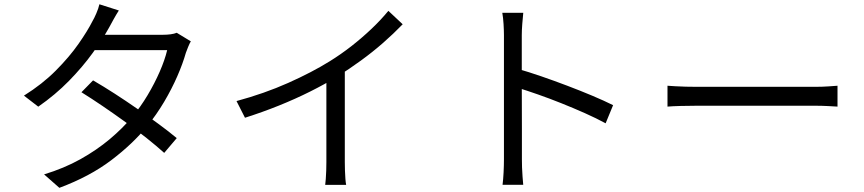

<svg xmlns="http://www.w3.org/2000/svg" viewBox="-20 -834 4040 898"><path d="M415.3 -458.1Q463.3 -430.3 516.3 -396.1Q569.2 -362 621.8 -325.4Q674.5 -288.9 722.2 -253.8Q770 -218.7 806.6 -188L748 -118.9Q713.5 -150.2 666.5 -187.6Q619.4 -225.1 566.2 -263.5Q512.9 -301.9 460.1 -337.9Q407.2 -373.8 360.9 -402.6ZM872.5 -640.7Q866.2 -630.1 860 -614.7Q853.7 -599.3 849.4 -587.3Q835 -536.4 809.2 -477.3Q783.4 -418.2 748.1 -358.4Q712.8 -298.6 668.4 -244Q600.7 -160.7 500.2 -84.6Q399.8 -8.5 257.7 44.5L186.2 -18.4Q279.5 -46.7 355.9 -89.3Q432.3 -132 493.2 -183.1Q554.1 -234.3 598.7 -287.8Q637.7 -334.1 670.3 -388.9Q703 -443.7 726.9 -498.5Q750.9 -553.4 761.9 -599.6H391.3L423.3 -671.3H741.2Q761.3 -671.3 778.1 -673.6Q795 -675.9 806.6 -680.7ZM535.8 -785Q523.3 -765.4 510.9 -743Q498.6 -720.6 491 -706.6Q461.1 -652.2 413.7 -586.5Q366.3 -520.9 302.6 -455.7Q238.8 -390.6 159 -335.1L92 -386.7Q178 -440.4 241.2 -504.1Q304.5 -567.8 347.1 -628.7Q389.7 -689.6 412.7 -735.3Q420.6 -748.3 430.6 -771.6Q440.6 -794.8 444.9 -814Z M1086.2 -361.3Q1215.9 -396.3 1327.9 -446.2Q1439.8 -496.1 1522.6 -547.7Q1575.4 -580.5 1624.9 -619.2Q1674.3 -658 1718.3 -699.8Q1762.3 -741.6 1796.4 -783.3L1863.4 -720.5Q1820.6 -676.3 1771.7 -633.4Q1722.7 -590.5 1668.2 -550.9Q1613.7 -511.2 1555.3 -474.4Q1500.4 -440.8 1431.2 -406.1Q1362 -371.4 1284.2 -340.1Q1206.3 -308.8 1125.8 -283.3ZM1506.5 -506.3 1592.7 -532.1V-75.9Q1592.7 -57.4 1593.4 -36.2Q1594.1 -15 1595.5 2.9Q1596.9 20.9 1599 30.7H1501Q1502.4 20.9 1503.7 2.9Q1505.1 -15 1505.8 -36.2Q1506.5 -57.4 1506.5 -75.9Z M2337 -88.4Q2337 -102.5 2337 -144.5Q2337 -186.6 2337 -245.1Q2337 -303.7 2337 -368.5Q2337 -433.4 2337 -494.3Q2337 -555.3 2337 -602Q2337 -648.8 2337 -669.8Q2337 -691.2 2335.2 -721.1Q2333.4 -751 2329.3 -774.2H2427.4Q2425 -751.7 2422.7 -722Q2420.4 -692.4 2420.4 -669.8Q2420.4 -631.1 2420.4 -576.4Q2420.4 -521.7 2420.4 -460.5Q2420.4 -399.2 2420.7 -338.5Q2421 -277.8 2421 -225.5Q2421 -173.2 2421 -136.6Q2421 -100 2421 -88.4Q2421 -72.4 2421.6 -51Q2422.2 -29.6 2424 -8.1Q2425.8 13.4 2427.2 30.3H2330.5Q2333.6 6.2 2335.3 -27.1Q2337 -60.5 2337 -88.4ZM2402.7 -511.7Q2452.1 -497.5 2511.8 -477Q2571.4 -456.5 2633 -433.1Q2694.5 -409.8 2750.3 -386.3Q2806.1 -362.8 2847.5 -342.1L2812.6 -257.3Q2770 -280.5 2716.2 -304.5Q2662.5 -328.4 2605.9 -351Q2549.3 -373.7 2496.5 -392.1Q2443.7 -410.5 2402.7 -423.3Z M3101.9 -433Q3117 -432 3139 -430.6Q3161.1 -429.3 3187.4 -428.6Q3213.7 -427.9 3241.3 -427.9Q3257.1 -427.9 3290.7 -427.9Q3324.3 -427.9 3369.1 -427.9Q3414 -427.9 3464.6 -427.9Q3515.2 -427.9 3565.8 -427.9Q3616.4 -427.9 3661.5 -427.9Q3706.6 -427.9 3739.9 -427.9Q3773.3 -427.9 3789.4 -427.9Q3827 -427.9 3853.8 -429.9Q3880.6 -432 3897.1 -433V-335.4Q3881.8 -336.4 3852.6 -337.9Q3823.4 -339.5 3790 -339.5Q3773.9 -339.5 3740 -339.5Q3706.2 -339.5 3661.4 -339.5Q3616.6 -339.5 3566 -339.5Q3515.4 -339.5 3464.8 -339.5Q3414.2 -339.5 3369.4 -339.5Q3324.5 -339.5 3290.9 -339.5Q3257.3 -339.5 3241.3 -339.5Q3200.1 -339.5 3162.8 -338.4Q3125.5 -337.4 3101.9 -335.4Z"/></svg>

Font: Noto Sans JP
Style: Regular
Weight: 100
Designer: Ryoko NISHIZUKA 西塚涼子 (kana, bopomofo & ideographs); Paul D. Hunt (Latin, Greek & Cyrillic); Sandoll Communications 산돌커뮤니
Foundry: Adobe
Version: Version 2.004;hotconv 1.0.118;makeotfexe 2.5.65603